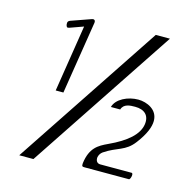

<svg xmlns="http://www.w3.org/2000/svg" viewBox="-107 -748 865 917"><g transform="rotate(15 325.5 -290.0)"><path d="M143 -578 210 -602 158 -272H196L253 -631C255 -643 249 -650 237 -646L138 -611C130 -608 125 -603 127 -590C129 -579 132 -574 143 -578ZM140 72 621 -652H551L70 72ZM386 47H606C608 47 613 41 615 29C617 19 613 14 611 14H455C437 14 431 -1 433 -16C435 -26 441 -37 451 -44C513 -86 554 -79 596 -135C672 -235 653 -288 616 -313C597 -326 572 -332 551 -332C500 -332 444 -306 433 -264H479C488 -294 520 -295 545 -295C591 -295 618 -271 611 -225C603 -175 555 -131 466 -90C421 -69 383 -48 373 30C372 45 374 47 386 47Z"/></g></svg>

Font: Charger Pro
Style: LitObl
Weight: 300
Designer: Jasper
Foundry: Cannot Into Space Fonts
Version: Version 1.09